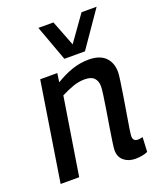

<svg xmlns="http://www.w3.org/2000/svg" viewBox="-146 -880 819 982"><g transform="rotate(-20 263.0 -389.5)"><path d="M101 -539H194L187 -491Q231 -518 275.5 -533.5Q320 -549 367 -549Q427 -549 457.5 -519Q488 -489 488 -437Q488 -425 483 -390.5Q478 -356 471 -311.5Q464 -267 456.5 -223.5Q449 -180 444 -147.5Q439 -115 439 -106Q439 -78 466 -78Q480 -78 492 -82L488 -3Q474 4 455.5 7Q437 10 421 10Q383 10 358.5 -10.5Q334 -31 334 -67Q334 -80 339 -114Q344 -148 351 -191Q358 -234 365 -277Q372 -320 376.5 -353Q381 -386 381 -399Q381 -427 365.5 -444Q350 -461 314 -461Q281 -461 249 -449.5Q217 -438 184 -421L117 0H16ZM499 -789 365 -595H253L182 -789H264L318 -650L417 -789Z"/></g></svg>

Font: Georama Medium
Style: Italic
Weight: 500
Italic angle: -9°
Designer: Jean-Baptiste Levee
Foundry: Production Type
Version: Version 1.000